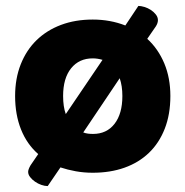

<svg xmlns="http://www.w3.org/2000/svg" viewBox="-20 -567 626 648"><path d="M555 -243Q555 -181 536 -132.5Q517 -84 482.5 -51Q448 -18 400 -1Q352 16 293 16Q263 16 235.5 11Q208 6 184 -2L141 61Q131 61 119.5 57Q108 53 98 46Q88 39 81.5 30.5Q75 22 75 13Q75 5 83 -9L109 -47Q71 -80 51 -130Q31 -180 31 -243Q31 -302 50 -350Q69 -398 103.5 -431.5Q138 -465 186 -483Q234 -501 293 -501Q352 -501 403 -481L447 -547Q456 -547 467.5 -543.5Q479 -540 489 -533.5Q499 -527 506 -518Q513 -509 513 -499Q513 -489 506 -478L477 -436Q514 -402 534.5 -353Q555 -304 555 -243ZM193 -243Q193 -207 202 -182L326 -365Q309 -370 293 -370Q247 -370 220 -336.5Q193 -303 193 -243ZM294 -115Q340 -115 366.5 -149Q393 -183 393 -243Q393 -277 384 -303L261 -120Q269 -117 277 -116Q285 -115 294 -115Z"/></svg>

Font: Baloo Tammudu
Style: Regular
Weight: 400
Designer: Omkar Shende and Ek Type
Foundry: Ek Type
Version: Version 1.007;PS 1.000;hotconv 1.0.88;makeotf.lib2.5.647800